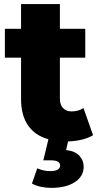

<svg xmlns="http://www.w3.org/2000/svg" viewBox="-20 -683 487 939"><path d="M3.9 -400.9V-542H83V-663.1H272.9V-542H397V-400.9H272.9V-200.2Q272.9 -170.9 288.3 -154.5Q303.7 -138.2 330.1 -138.2Q364.3 -138.2 388.2 -154.8L435.1 -22Q390.6 5.4 313 8.8L303.2 50.8Q346.7 55.7 367.9 78.4Q389.2 101.1 389.2 131.8Q389.2 179.7 345.9 207.8Q302.7 235.8 231 235.8Q175.8 235.8 136.2 214.8L162.1 140.1Q191.9 153.8 225.1 153.8Q273.9 153.8 273.9 126Q273.9 101.1 229 101.1H191.9L216.8 -2Q151.4 -20 117.2 -69.6Q83 -119.1 83 -198.2V-400.9Z"/></svg>

Font: Montserrat ExtraBold
Style: Regular
Weight: 800
Designer: Julieta Ulanovsky
Foundry: Julieta Ulanovsky
Version: Version 9.000